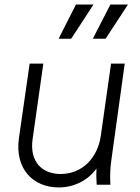

<svg xmlns="http://www.w3.org/2000/svg" viewBox="-20 -810 613 842"><path d="M237 12C305 12 366 -19 403 -71C402 -49 402 -27 404 0H464C462 -42 463 -72 469 -113L527 -531H467L422 -214C408 -117 340 -47 246 -47C164 -47 109 -101 123 -200L170 -531H110L63 -204C44 -69 126 12 237 12ZM237 -640H292L390 -790H313ZM387 -640H443L541 -790H464Z"/></svg>

Font: Mluvka Light
Style: Italic
Weight: 300
Italic angle: -8°
Designer: Modified by Jiří Krblich, Original typeface by Gumpita Rahayu
Foundry: Gumpita Rahayu & Jiří Krblich
Version: Version 2.000;Glyphs 3.1.1 (3134)